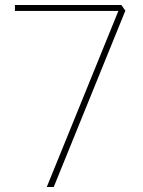

<svg xmlns="http://www.w3.org/2000/svg" viewBox="-20 -752 575 772"><path d="M456 -708H40V-732H468L484 -709L196 0H168Z"/></svg>

Font: Exo Thin
Style: Regular
Weight: 250
Designer: Natanael Gama
Foundry: Natanael Gama
Version: Version 1.500; ttfautohint (v1.6)